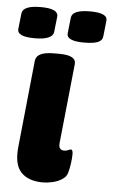

<svg xmlns="http://www.w3.org/2000/svg" viewBox="-58 -746 463 790"><g transform="rotate(5 173.0 -351.0)"><path d="M149 8Q90 8 59.5 -23.5Q29 -55 36 -127L73 -488Q77 -525 148 -525H171Q242 -525 238 -488L204 -159Q201 -130 226 -130Q235 -130 242 -133.5Q249 -137 253 -137Q261 -137 261 -118Q261 -104 258 -80.5Q255 -57 249 -38Q244 -23 227.5 -12.5Q211 -2 189.5 3Q168 8 149 8ZM268 -580Q194 -580 198 -613L205 -677Q208 -710 282 -710Q356 -710 352 -677L345 -613Q344 -596 326 -588Q308 -580 268 -580ZM64 -580Q-10 -580 -6 -613L1 -677Q5 -710 78 -710Q152 -710 149 -677L142 -613Q138 -580 64 -580Z"/></g></svg>

Font: Asap ExtraBold
Style: Italic
Weight: 800
Italic angle: -6°
Designer: Pablo Cosgaya
Foundry: Omnibus-Type
Version: Version 3.001; ttfautohint (v1.8.4.7-5d5b)